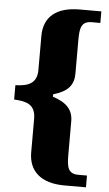

<svg xmlns="http://www.w3.org/2000/svg" viewBox="-59 -798 543 960"><g transform="rotate(5 212.0 -318.5)"><path d="M301 123H410V64H367C315 64 308 31 308 -29V-199C308 -256 277 -291 206 -314V-326C280 -347 308 -382 308 -439V-609C308 -668 315 -702 367 -702H410V-760H301C183 -760 122 -706 122 -612V-441C122 -370 74 -357 14 -355V-283C74 -280 122 -269 122 -196V-27C122 66 183 123 301 123Z"/></g></svg>

Font: Noto Serif Georgian SemiCondensed Black
Style: Regular
Weight: 900
Width: 4
Designer: Monotype Design Team, Akaki Razmadze
Foundry: Google LLC
Version: Version 2.003